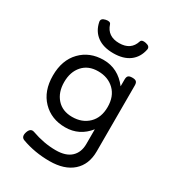

<svg xmlns="http://www.w3.org/2000/svg" viewBox="-205 -789 1009 1108"><g transform="rotate(30 300.0 -235.0)"><path d="M277.8 -13.7Q372.1 -13.7 432.6 -89.8V8.3Q432.6 64 398.4 95.9Q364.3 127.9 296.9 127.9Q218.3 127.9 136.2 98.6Q109.4 89.4 97.7 123.5Q85.9 159.2 112.8 168.9Q198.2 200.2 296.9 200.2Q396 200.2 450.9 151.4Q505.9 102.5 505.9 14.6V-424.3Q505.9 -441.4 498.5 -448.7Q491.2 -456.1 472.2 -456.1H471.2Q452.1 -456.1 444.8 -448.7Q437.5 -441.4 437.5 -424.3V-378.9Q374 -461.9 277.8 -461.9Q185.5 -461.9 126.7 -401.4Q67.9 -340.8 67.9 -237.8Q67.9 -134.8 126.7 -74.2Q185.5 -13.7 277.8 -13.7ZM282.7 -85.9Q217.8 -85.9 180.4 -127.9Q143.1 -169.9 143.1 -237.8Q143.1 -305.7 180.4 -347.7Q217.8 -389.6 282.7 -389.6Q349.1 -389.6 390.9 -349.1Q432.6 -308.6 432.6 -237.8Q432.6 -167 390.9 -126.5Q349.1 -85.9 282.7 -85.9ZM403.8 -658.2Q382.8 -590.3 304.7 -590.3Q227.5 -590.3 205.6 -658.2Q200.2 -674.8 170.9 -668.5Q140.1 -662.1 145 -638.7Q156.2 -583.5 197 -553.2Q237.8 -522.9 304.7 -522.9Q371.6 -522.9 412.4 -553.2Q453.1 -583.5 464.4 -638.7Q469.2 -662.1 438.5 -668.5Q409.2 -674.8 403.8 -658.2Z"/></g></svg>

Font: Courier Prime Code
Style: Regular
Weight: 400
Designer: Alan Dague-Greene
Foundry: Quote-Unquote Apps
Version: Version 3.18